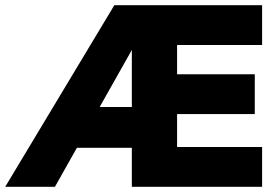

<svg xmlns="http://www.w3.org/2000/svg" viewBox="-30 -714 1072 734"><path d="M-10 0 407 -694H972V-542H647V-430H944V-278H647V-152H972V0H474V-149H264L180 0ZM351 -305H474V-523Z"/></svg>

Font: Cantarell Extra Bold
Style: Regular
Weight: 800
Designer: Dave Crossland, Nikolaus Waxweiler, Florian Fecher, Jacques Le Bailly, Eben Sorkin, Alexei Vanyashin, Alexios Zavras, Em
Version: Version 0.303